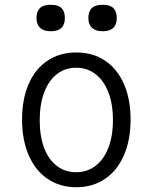

<svg xmlns="http://www.w3.org/2000/svg" viewBox="-20 -780 640 805"><path d="M72.5 -279Q72.5 -364 100 -427.5Q127.5 -491 179 -525.5Q230.5 -560 300 -560Q370 -560 421.2 -525.2Q472.5 -490.5 500 -427Q527.5 -363.5 527.5 -278.5Q527.5 -193 499.5 -128.8Q471.5 -64.5 420 -29.8Q368.5 5 300 5Q231.5 5 180 -29.8Q128.5 -64.5 100.5 -128.8Q72.5 -193 72.5 -279ZM453.5 -276.5Q453.5 -344 434.2 -393.5Q415 -443 380.2 -469.5Q345.5 -496 299.5 -496Q253.5 -496 219 -469.5Q184.5 -443 165.5 -393.2Q146.5 -343.5 146.5 -276Q146.5 -208.5 165.2 -159.5Q184 -110.5 218.5 -84.2Q253 -58 299 -58Q345 -58 380 -84.2Q415 -110.5 434.2 -159.8Q453.5 -209 453.5 -276.5ZM133 -704.5Q133 -732 147.2 -746Q161.5 -760 192.5 -760Q224 -760 238 -746Q252 -732 252 -704.5Q252 -649 192.5 -649Q163.5 -649 148.2 -663.2Q133 -677.5 133 -704.5ZM350.5 -704.5Q350.5 -732 364.8 -746Q379 -760 410 -760Q441.5 -760 455.5 -746Q469.5 -732 469.5 -704.5Q469.5 -649 410 -649Q381 -649 365.8 -663.2Q350.5 -677.5 350.5 -704.5Z"/></svg>

Font: JuliaMono Light
Style: Regular
Weight: 300
Monospace: yes
Designer: cormullion
Foundry: corm
Version: Version 0.054; ttfautohint (v1.8.4)